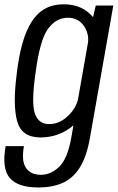

<svg xmlns="http://www.w3.org/2000/svg" viewBox="-50 -620 534 871"><path d="M125 230.5Q31 230.5 -5.8 187.2Q-42.5 144 -24.5 43H58.5Q46.5 111.5 68.2 142.2Q90 173 135.5 173Q180.5 173 218.2 137Q256 101 273 6.5L283 -51Q275.5 -45 267.5 -39Q208 3.5 133.5 3.5Q49 3.5 28.2 -68.8Q7.5 -141 25.5 -282Q43.5 -443 93.8 -521.8Q144 -600.5 238 -600.5Q312.5 -600.5 357.5 -557.5Q366 -550 372 -542L384.5 -595H464L358 5.5Q343 91 311.8 140.2Q280.5 189.5 233.8 210Q187 230.5 125 230.5ZM349.5 -428.5Q353.5 -469.5 330.5 -502.5Q304.5 -539.5 258 -539.5Q204 -539.5 167.2 -488.5Q130.5 -437.5 111 -287.5Q91.5 -151 108.5 -104Q125.5 -57 173 -57Q219.5 -57 258.5 -94Q293 -127 303.5 -167.5Z"/></svg>

Font: Anybody
Style: Italic
Weight: 400
Italic angle: -10°
Designer: Tyler Finck
Foundry: Etcetera Type Company
Version: Version 1.010; ttfautohint (v1.8.3) -l 8 -r 50 -G 200 -x 14 